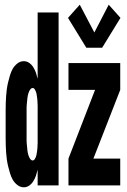

<svg xmlns="http://www.w3.org/2000/svg" viewBox="-20 -788 540 816"><path d="M347 -585 269 -712 319 -768 381 -650 442 -768 492 -712 414 -585ZM81 8Q66 8 53.5 -2Q41 -12 34 -24.5Q27 -37 22.5 -52Q18 -67 14.5 -81.5Q11 -96 9 -110.5Q7 -125 6 -140Q5 -155 4.5 -170Q4 -185 4 -200V-320Q4 -335 4.5 -350Q5 -365 6 -380Q7 -395 9 -409.5Q11 -424 14.5 -438.5Q18 -453 22.5 -468Q27 -483 34 -495.5Q41 -508 53.5 -518Q66 -528 81 -528Q94 -528 104.5 -520.5Q115 -513 122 -501.5Q129 -490 133 -478Q137 -466 140 -453V-735H229V0H140V-67Q137 -54 133 -42Q129 -30 122 -18.5Q115 -7 104.5 0.5Q94 8 81 8ZM271 0V-114L384 -406H271V-520H491V-406L377 -114H491V0ZM119 -106Q124 -106 127 -110.5Q130 -115 132 -120Q134 -125 135 -129.5Q136 -134 136.5 -139Q137 -144 138 -149Q139 -154 139 -159.5Q139 -165 139.5 -170Q140 -175 140 -180Q140 -185 140 -190Q140 -195 140 -200V-320Q140 -325 140 -330Q140 -335 140 -340Q140 -345 139.5 -350Q139 -355 139 -360.5Q139 -366 138 -371Q137 -376 136.5 -381Q136 -386 135 -390.5Q134 -395 132 -400Q130 -405 127 -409.5Q124 -414 119 -414Q114 -414 110.5 -410Q107 -406 104.5 -401Q102 -396 100.5 -391Q99 -386 98 -381Q97 -376 96.5 -371Q96 -366 95.5 -361Q95 -356 94.5 -351Q94 -346 93.5 -340.5Q93 -335 93 -330Q93 -325 93 -320V-200Q93 -195 93 -190Q93 -185 93.5 -179.5Q94 -174 94.5 -169Q95 -164 95.5 -159Q96 -154 96.5 -149Q97 -144 98 -139Q99 -134 100.5 -129Q102 -124 104.5 -119Q107 -114 110.5 -110Q114 -106 119 -106Z"/></svg>

Font: Iosevka SS04 Heavy
Style: Regular
Weight: 900
Monospace: yes
Designer: Belleve Invis
Foundry: Belleve Invis
Version: Version 19.0.0; ttfautohint (v1.8.4)